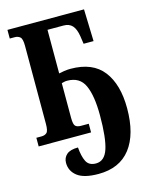

<svg xmlns="http://www.w3.org/2000/svg" viewBox="-139 -801 885 1136"><g transform="rotate(-15 303.5 -232.5)"><path d="M321 249Q232 249 191.5 217.5Q151 186 151 136Q151 105 173 85.5Q195 66 243 66Q247 120 263 152.5Q279 185 322 185Q375 185 396.5 119.5Q418 54 418 -84Q418 -204 389 -268Q360 -332 283 -332Q273 -332 264.5 -330Q256 -328 249 -326V-114Q249 -74 259.5 -63.5Q270 -53 294 -53H341V0H20V-53H51Q72 -53 84 -64Q96 -75 96 -118V-596Q96 -639 83 -650Q70 -661 51 -661H20V-714H489L495 -518H434L427 -566Q420 -611 401 -632Q382 -653 347 -653H249V-386Q261 -389 281.5 -392Q302 -395 320 -395Q456 -395 520 -312Q584 -229 584 -83Q584 76 517 162.5Q450 249 321 249Z"/></g></svg>

Font: Noto Serif ExtraCondensed ExtraBold
Style: Regular
Weight: 800
Width: 2
Designer: Monotype Design Team
Foundry: Monotype Imaging Inc.
Version: Version 2.013; ttfautohint (v1.8.4.7-5d5b)